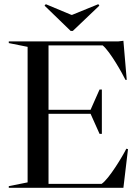

<svg xmlns="http://www.w3.org/2000/svg" viewBox="-20 -898 657 918"><path d="M22 0H570L592 -185L584 -187C568 -154 501 -42 466 -19H212V-354H413L456 -258H467V-470H456L413 -373H212V-681H471C507 -651 565 -547 580 -516H586L570 -703L545 -700H22V-692L112 -674V-26L22 -8ZM450 -878 325 -827H321L199 -878L193 -871L318 -750H328L455 -871Z"/></svg>

Font: Mazius Display
Style: Regular
Weight: 400
Designer: Alberto Casagrande & Collletttivo
Foundry: Collletttivo
Version: Version 2.000;Glyphs 3.2 (3217)